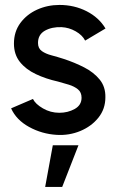

<svg xmlns="http://www.w3.org/2000/svg" viewBox="-20 -537 472 778"><path d="M210 9.5Q150 6 98 -22.5Q46 -51 25 -98L113.5 -136Q123.5 -115.5 154 -97.8Q184.5 -80 220.5 -80Q255 -80 282.8 -95.5Q310.5 -111 310.5 -141Q310.5 -163 295.8 -175Q281 -187 259 -193.8Q237 -200.5 215 -206.5Q165.5 -217.5 125 -236.8Q84.5 -256 60.5 -286.2Q36.5 -316.5 36.5 -360.5Q36.5 -408.5 62.5 -443.8Q88.5 -479 130.5 -498Q172.5 -517 221 -517Q281 -517 331 -491.5Q381 -466 407.5 -421.5L325 -372.5Q313.5 -395 286.5 -410.2Q259.5 -425.5 229.5 -427Q190.5 -428.5 162.2 -412.8Q134 -397 134 -363Q134 -341 149.5 -330Q165 -319 188.8 -312.8Q212.5 -306.5 237.5 -298.5Q282 -284 321 -264Q360 -244 384 -214.5Q408 -185 407 -142.5Q407 -95.5 378.8 -60.2Q350.5 -25 305.5 -6.2Q260.5 12.5 210 9.5ZM163 220.5 194 51.5H298L232 220.5Z"/></svg>

Font: Urbanist SemiBold
Style: Regular
Weight: 600
Designer: Corey Hu
Foundry: Corey Hu
Version: Version 1.321; ttfautohint (v1.8.4.7-5d5b)